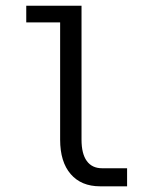

<svg xmlns="http://www.w3.org/2000/svg" viewBox="-20 -655 540 675"><path d="M266.6 -164.1Q266.6 -114.3 285.2 -88.9Q303.7 -63.5 338.9 -63.5H426.8V0H332Q265.6 0 228.5 -43Q191.4 -85.9 191.4 -164.1V-576.2H72.3V-634.8H266.6Z"/></svg>

Font: BabelStone Irk Bitig Colour
Style: Regular
Weight: 400
Designer: Andrew West
Foundry: BabelStone
Version: Version 1.03 June 7, 2023